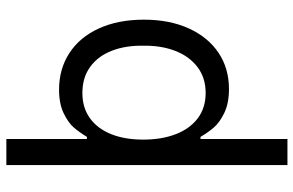

<svg xmlns="http://www.w3.org/2000/svg" viewBox="-184 -564 946 619"><g transform="rotate(-90 289.5 -254.0)"><path d="M151.4 -707V-406.2L128.9 -270.5L151.4 -99.6V199.2H67.4V-707ZM310.5 -537.1Q377 -537.1 428.2 -503.9Q479.5 -470.7 507.8 -408.7Q536.1 -346.7 536.1 -263.7Q536.1 -180.7 507.8 -118.7Q479.5 -56.6 429.2 -22.9Q378.9 10.7 312.5 10.7Q266.6 10.7 235.4 -4.4Q204.1 -19.5 188 -38.6Q171.9 -57.6 158.2 -81.1H117.2V-447.3H158.2Q173.8 -472.7 188.5 -489.7Q203.1 -506.8 233.9 -522Q264.6 -537.1 310.5 -537.1ZM299.8 -461.9Q252 -461.9 218.3 -437.5Q184.6 -413.1 167 -369.1Q149.4 -325.2 149.4 -265.6Q149.4 -206.1 167 -160.6Q184.6 -115.2 218.3 -89.8Q252 -64.5 299.8 -64.5Q348.6 -64.5 383.3 -90.8Q418 -117.2 435.5 -162.6Q453.1 -208 452.1 -265.6Q453.1 -322.3 436 -366.7Q418.9 -411.1 384.3 -436.5Q349.6 -461.9 299.8 -461.9Z"/></g></svg>

Font: WEMIX Pretendard Variable
Style: Regular
Weight: 400
Designer: Base glyphs from Inter by Rasmus Andersson; Hangeul glyphs from Noto Sans CJK(Source Han Sans) by Jang Soo-young and Kan
Foundry: Kil Hyung-jin
Version: Version 1.000;Glyphs 3.2 (3208)